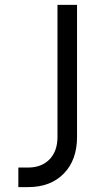

<svg xmlns="http://www.w3.org/2000/svg" viewBox="-20 -765 423 785"><path d="M55 -80H95Q150 -80 182.5 -113.5Q215 -147 215 -205V-745H295V-205Q295 -111 241 -55.5Q187 0 95 0H55Z"/></svg>

Font: Eudoxus Sans
Style: Regular
Weight: 400
Designer: Stijn de Vries
Foundry: tokotype
Version: Version 2.005